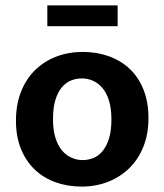

<svg xmlns="http://www.w3.org/2000/svg" viewBox="-20 -679 608 710"><path d="M529 -242Q529 -183 510 -136Q491 -89 457.5 -56.5Q424 -24 379 -6.5Q334 11 282 11Q230 11 185.5 -5Q141 -21 108.5 -52Q76 -83 57.5 -128.5Q39 -174 39 -232Q39 -293 58 -340.5Q77 -388 110.5 -420.5Q144 -453 189 -470Q234 -487 286 -487Q338 -487 382.5 -471Q427 -455 459.5 -424.5Q492 -394 510.5 -348Q529 -302 529 -242ZM392 -237Q392 -278 383 -307Q374 -336 358.5 -354Q343 -372 323.5 -380.5Q304 -389 283 -389Q262 -389 243 -381.5Q224 -374 209 -356.5Q194 -339 185 -310Q176 -281 176 -237Q176 -198 185 -169.5Q194 -141 209 -123Q224 -105 244 -96Q264 -87 285 -87Q306 -87 325 -94.5Q344 -102 359 -120Q374 -138 383 -166.5Q392 -195 392 -237ZM415 -659V-582H155V-659Z"/></svg>

Font: Mukta
Style: Bold
Weight: 700
Designer: Girish Dalvi and Yashodeep Gholap
Foundry: Ek Type
Version: Version 2.538;PS 1.002;hotconv 16.6.51;makeotf.lib2.5.65220;